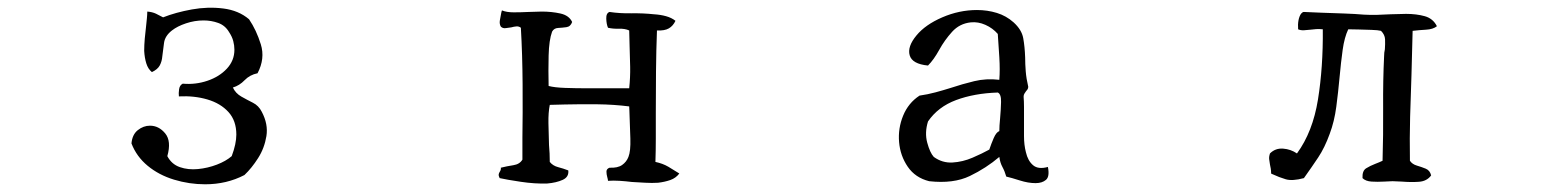

<svg xmlns="http://www.w3.org/2000/svg" viewBox="-20 -513 4040 498"><path d="M659 -223Q676 -191 671 -160Q666 -129 649.5 -103Q633 -77 614 -59Q568 -35 512 -35Q471 -35 431.5 -47Q392 -59 363 -83Q334 -107 321 -141Q323 -164 337.5 -175.5Q352 -187 369 -187Q392 -187 408.5 -167Q425 -147 414 -108Q425 -87 446.5 -79.5Q468 -72 493.5 -74.5Q519 -77 542.5 -86Q566 -95 581 -108Q593 -140 593 -164Q593 -200 572.5 -222.5Q552 -245 518 -255Q484 -265 444 -263Q443 -271 444.5 -281.5Q446 -292 454 -296Q487 -293 518 -303.5Q549 -314 568.5 -335Q588 -356 588 -384Q588 -395 585 -406.5Q582 -418 574 -430Q564 -447 546 -453.5Q528 -460 508 -460Q485 -460 462.5 -452.5Q440 -445 426 -434Q408 -420 405.5 -402Q403 -384 401 -367Q400 -354 394.5 -343.5Q389 -333 374 -326Q364 -334 359.5 -348.5Q355 -363 354 -381Q354 -396 355.5 -413Q357 -430 359 -446Q360 -456 361 -465.5Q362 -475 362 -483Q375 -482 384.5 -477.5Q394 -473 403 -468Q436 -481 477.5 -488.5Q519 -496 559 -491Q599 -486 626 -463Q645 -435 656.5 -398Q668 -361 648 -323Q628 -319 614.5 -305Q601 -291 584 -286Q591 -271 606 -262.5Q621 -254 636 -246.5Q651 -239 659 -223Z M1742 -63Q1733 -51 1718.5 -46Q1704 -41 1687 -39Q1671 -38 1654 -39Q1637 -40 1619 -41Q1603 -43 1587 -44Q1571 -45 1557 -44Q1557 -47 1555 -54Q1553 -61 1553 -68Q1553 -75 1561 -78Q1582 -77 1593.5 -85Q1605 -93 1610 -106Q1616 -121 1615 -153.5Q1614 -186 1613 -211Q1613 -219 1612.5 -226Q1612 -233 1612 -237Q1572 -242 1529.5 -242.5Q1487 -243 1445 -242Q1435 -242 1425.5 -241.5Q1416 -241 1406 -241Q1402 -221 1402.5 -193.5Q1403 -166 1404 -137Q1405 -126 1405.5 -115Q1406 -104 1406 -93Q1414 -83 1427.5 -79.5Q1441 -76 1454 -71Q1456 -54 1439.5 -46.5Q1423 -39 1399 -37Q1367 -36 1330.5 -41.5Q1294 -47 1276 -51Q1273 -57 1273.5 -60.5Q1274 -64 1276 -67Q1280 -73 1279 -78Q1295 -82 1311.5 -84.5Q1328 -87 1335 -99Q1335 -111 1335 -125.5Q1335 -140 1335 -156Q1336 -217 1335.5 -294.5Q1335 -372 1331 -441Q1326 -445 1319.5 -444.5Q1313 -444 1306 -442Q1299 -441 1291.5 -440Q1284 -439 1279 -444Q1275 -451 1276.5 -460Q1278 -469 1280 -479Q1281 -484 1282 -486Q1294 -481 1312.5 -481Q1331 -481 1351 -482Q1360 -482 1368.5 -482.5Q1377 -483 1385 -483Q1411 -483 1433.5 -478Q1456 -473 1464 -456Q1460 -444 1449 -442.5Q1438 -441 1427.5 -440.5Q1417 -440 1412 -431Q1404 -409 1403 -369Q1402 -329 1403 -290Q1418 -286 1445.5 -285Q1473 -284 1504 -284Q1535 -284 1561 -284Q1579 -284 1592.5 -284Q1606 -284 1612 -284Q1615 -313 1614.5 -339.5Q1614 -366 1613 -394Q1613 -404 1612.5 -414Q1612 -424 1612 -434Q1601 -439 1585.5 -438.5Q1570 -438 1557 -441Q1553 -450 1552.5 -464.5Q1552 -479 1561 -482Q1587 -478 1617.5 -478.5Q1648 -479 1676 -476Q1693 -475 1707.5 -471Q1722 -467 1732 -459Q1726 -446 1715 -439.5Q1704 -433 1684 -434Q1682 -382 1681.5 -327Q1681 -272 1681 -219Q1681 -185 1681 -153.5Q1681 -122 1680 -93Q1699 -89 1713.5 -80.5Q1728 -72 1742 -63Z M2698 -80Q2703 -55 2693 -46.5Q2683 -38 2666 -38Q2647 -38 2625 -45Q2603 -52 2590 -55Q2586 -69 2580 -80Q2574 -91 2572 -106Q2538 -77 2495.5 -56.5Q2453 -36 2390 -43Q2354 -52 2334.5 -80.5Q2315 -109 2312 -144.5Q2309 -180 2322.5 -213Q2336 -246 2365 -265Q2386 -268 2406.5 -273.5Q2427 -279 2446 -285Q2476 -295 2507 -302.5Q2538 -310 2572 -306Q2574 -332 2572 -364.5Q2570 -397 2568 -425Q2555 -440 2536 -448.5Q2517 -457 2498 -455Q2469 -452 2449.5 -430.5Q2430 -409 2416 -383.5Q2402 -358 2387 -343Q2346 -347 2339.5 -369.5Q2333 -392 2357 -421Q2380 -449 2424 -468Q2468 -487 2514 -487Q2541 -487 2565.5 -479.5Q2590 -472 2609 -455Q2630 -436 2634 -414Q2638 -392 2639 -364Q2639 -347 2640.5 -328Q2642 -309 2647 -288Q2647 -284 2645 -281Q2643 -278 2641 -276Q2639 -273 2637 -270Q2635 -267 2635 -262Q2636 -250 2636 -235.5Q2636 -221 2636 -206Q2636 -183 2636 -160Q2636 -137 2641 -118Q2646 -96 2659.5 -84.5Q2673 -73 2698 -80ZM2572 -173Q2572 -179 2572.5 -188Q2573 -197 2574 -206Q2576 -228 2576.5 -248.5Q2577 -269 2568 -273Q2507 -271 2460 -253.5Q2413 -236 2387 -198Q2378 -169 2385 -143Q2392 -117 2402 -106Q2424 -90 2450.5 -91.5Q2477 -93 2502.5 -104Q2528 -115 2546 -125Q2551 -140 2557.5 -155Q2564 -170 2572 -173Z M3707 -445Q3697 -437 3679 -436Q3661 -435 3644 -433Q3643 -404 3642.5 -375.5Q3642 -347 3641 -318Q3639 -265 3637.5 -210Q3636 -155 3637 -96Q3643 -87 3655 -83.5Q3667 -80 3678 -75.5Q3689 -71 3692 -58Q3681 -43 3660.5 -41.5Q3640 -40 3616 -42Q3610 -42 3604 -42.5Q3598 -43 3592 -43Q3586 -43 3580.5 -42.5Q3575 -42 3570 -42Q3553 -41 3537.5 -42Q3522 -43 3514 -51Q3513 -70 3523.5 -76.5Q3534 -83 3547 -88Q3552 -90 3557 -92Q3562 -94 3566 -96Q3568 -161 3567.5 -233.5Q3567 -306 3570 -367Q3570 -372 3570.5 -376.5Q3571 -381 3572 -385Q3573 -399 3572.5 -411Q3572 -423 3562 -433Q3554 -435 3537.5 -435.5Q3521 -436 3504 -436.5Q3487 -437 3477 -437Q3467 -416 3462.5 -383.5Q3458 -351 3454.5 -312.5Q3451 -274 3446 -236Q3441 -198 3429 -166Q3416 -130 3399 -104.5Q3382 -79 3362 -51Q3332 -43 3315 -48Q3298 -53 3281 -61Q3278 -62 3277 -63Q3277 -70 3276 -76Q3275 -82 3274 -86Q3273 -93 3272 -99.5Q3271 -106 3274 -115Q3288 -129 3308 -127.5Q3328 -126 3344 -115Q3385 -171 3398.5 -255Q3412 -339 3411 -437Q3402 -438 3394 -437.5Q3386 -437 3379 -436Q3370 -435 3362 -434.5Q3354 -434 3347 -437Q3346 -450 3348 -460.5Q3350 -471 3355 -478Q3357 -479 3358 -480.5Q3359 -482 3362 -482Q3381 -481 3409 -480Q3437 -479 3466 -478Q3495 -477 3518 -475Q3535 -474 3552.5 -474.5Q3570 -475 3587 -476Q3597 -476 3607 -476.5Q3617 -477 3627 -477Q3654 -477 3675.5 -471Q3697 -465 3707 -445Z"/></svg>

Font: Yuji Syuku
Style: Regular
Weight: 400
Designer: Kataoka Yuji
Foundry: Kinuta Font Factory
Version: Version 3.002